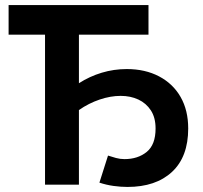

<svg xmlns="http://www.w3.org/2000/svg" viewBox="-20 -730 803 759"><path d="M373 -8 407 -115Q422 -110 438.5 -105.5Q455 -101 472 -101Q525 -101 560 -129.5Q595 -158 595 -222Q595 -265 576.5 -293.5Q558 -322 527 -336.5Q496 -351 457 -351Q417 -351 374 -336.5Q331 -322 292 -295V0H158V-593H14V-710H567V-593H292V-401Q334 -428 382 -442.5Q430 -457 481 -457Q554 -457 609 -428Q664 -399 694 -346.5Q724 -294 724 -222Q724 -110 660 -50.5Q596 9 484 9Q457 9 428.5 5Q400 1 373 -8Z"/></svg>

Font: YasnoRaleway
Style: Bold
Weight: 700
Designer: Matt McInerney, Pablo Impallari, Rodrigo Fuenzalida
Foundry: Matt McInerney, Pablo Impallari, Rodrigo Fuenzalida
Version: Version 4.026